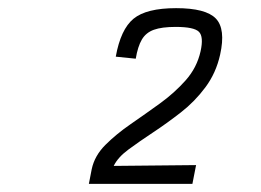

<svg xmlns="http://www.w3.org/2000/svg" viewBox="-20 -877 640 471"><path d="M198 -426 205 -462Q212 -495 238.5 -521.5Q265 -548 300.5 -572.5Q336 -597 372 -623Q408 -649 435.5 -680Q463 -711 472 -751Q480 -787 468 -799Q456 -811 411 -811Q377 -811 357.5 -804Q338 -797 328 -780Q318 -763 313 -733L264 -738Q276 -805 307.5 -831Q339 -857 412 -857Q485 -857 509.5 -831.5Q534 -806 520 -743Q510 -698 484 -663Q458 -628 424 -601.5Q390 -575 356 -552.5Q322 -530 295.5 -510.5Q269 -491 259 -470L461 -472L452 -426Z"/></svg>

Font: Victor Mono Thin
Style: Italic
Weight: 100
Italic angle: -12°
Monospace: yes
Designer: Rune Bjørnerås
Version: Version 1.561;gftools[0.9.30]